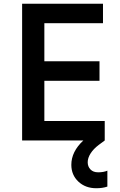

<svg xmlns="http://www.w3.org/2000/svg" viewBox="-20 -750 638 1025"><path d="M494.1 254.9Q436 254.9 398.4 219.5Q360.8 184.1 360.8 129.9Q360.8 59.6 424.8 0H98.1V-730H529.8V-626H216.8V-422.9H511.2V-318.8H216.8V-104H539.1V0L506.8 23.9Q479 44.9 463.6 69.1Q448.2 93.3 448.2 116.2Q448.2 139.2 462.9 154.5Q477.5 169.9 503.9 169.9Q533.2 169.9 553.2 161.1V246.1Q527.8 254.9 494.1 254.9Z"/></svg>

Font: Sora Medium
Style: Regular
Weight: 500
Designer: Jonathan Barnbrook, Julián Moncada
Foundry: Barnbrook Fonts
Version: Version 2.000